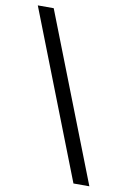

<svg xmlns="http://www.w3.org/2000/svg" viewBox="-89 -723 593 897"><g transform="rotate(10 208.0 -275.0)"><path d="M400 120H324.5L16 -670.5H91.5Z"/></g></svg>

Font: Anek Telugu
Style: Regular
Weight: 400
Designer: Omkar Bhoir (Telugu), Yesha Goshar (Latin)
Foundry: Ek Type
Version: Version 1.003